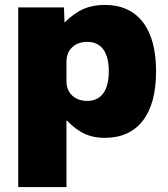

<svg xmlns="http://www.w3.org/2000/svg" viewBox="-20 -550 681 780"><path d="M405 -530Q506 -530 560 -460.5Q614 -391 614 -260Q614 -129 560 -59.5Q506 10 405 10Q359 10 323.5 -6.5Q288 -23 252 -60H250V210H54V-520H240L242 -460H244Q281 -497 319 -513.5Q357 -530 405 -530ZM334 -380Q309 -380 290 -370Q271 -360 260.5 -342Q250 -324 250 -300V-220Q250 -196 260.5 -178Q271 -160 290 -150Q309 -140 334 -140Q377 -140 399.5 -171Q422 -202 422 -260Q422 -319 399.5 -349.5Q377 -380 334 -380Z"/></svg>

Font: M PLUS 1 Thin Black
Style: Regular
Weight: 900
Version: Version 1.001